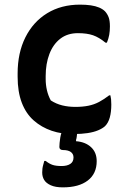

<svg xmlns="http://www.w3.org/2000/svg" viewBox="-20 -567 540 828"><path d="M325 -547Q351 -547 371.5 -544Q392 -541 407.5 -534.5Q423 -528 433 -518Q443 -507 448.5 -492.5Q454 -478 454 -453Q454 -433 451 -416.5Q448 -400 441 -383H435Q407 -406 381 -415Q355 -424 316 -424Q271 -424 240 -400Q209 -376 193 -334Q177 -292 177 -239V-226Q177 -201 182.5 -177.5Q188 -154 199 -134Q222 -119 248.5 -112.5Q275 -106 305 -106Q336 -106 361 -111Q386 -116 407.5 -127.5Q429 -139 451 -156H456Q458 -148 459 -139Q460 -130 460 -116Q460 -84 453.5 -60.5Q447 -37 433 -23Q422 -13 403 -5Q384 3 357.5 7Q331 11 299 11Q247 12 203 -3Q159 -18 125.5 -47.5Q92 -77 74 -124Q56 -171 56 -236V-250Q56 -339 89.5 -406Q123 -473 183.5 -510Q244 -547 325 -547ZM319 -29Q318 -24 316 -15Q314 -6 313 4Q312 14 311 22.5Q310 31 308 36V42Q348 45 372.5 67.5Q397 90 397 128Q397 182 358.5 211.5Q320 241 251 241Q219 241 199 232Q179 223 170.5 209Q162 195 162 177Q162 168 163 160Q164 152 166.5 143.5Q169 135 171 127H177Q192 139 206.5 144Q221 149 246 149Q269 149 283 140Q297 131 297 112Q297 97 285.5 88.5Q274 80 251 80Q244 80 240 76.5Q236 73 236 67Q236 60 237 49Q238 38 240 26Q242 14 246 2.5Q250 -9 254 -16Q257 -20 263.5 -23.5Q270 -27 283 -28.5Q296 -30 319 -29Z"/></svg>

Font: Recursive Casual SemiBold
Style: Regular
Weight: 600
Version: Version 1.047